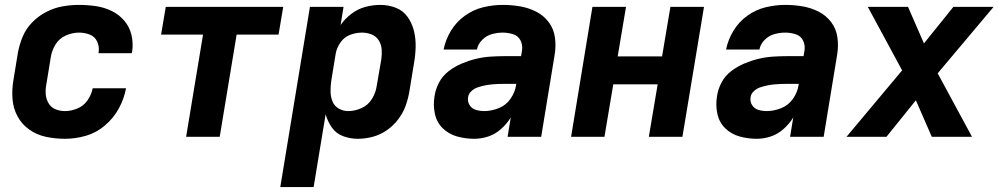

<svg xmlns="http://www.w3.org/2000/svg" viewBox="-20 -558 4072 783"><path d="M245 8Q287 8 329.5 -4Q372 -16 407.5 -46Q443 -76 464.5 -115.5Q486 -155 494 -198H358Q353 -172 337 -149Q321 -126 295.5 -115.5Q270 -105 245 -105Q224 -105 206 -112.5Q188 -120 178 -137Q168 -154 166.5 -174Q165 -194 169 -214L187 -324Q191 -351 206 -376Q221 -401 248 -413Q275 -425 302 -425Q325 -425 346 -417Q367 -409 376.5 -388Q386 -367 382 -344V-341H517L519 -348Q524 -383 516 -416Q508 -449 486.5 -474Q465 -499 435 -513.5Q405 -528 371 -533Q337 -538 302 -538Q269 -538 235 -532Q201 -526 169 -509.5Q137 -493 111.5 -467Q86 -441 72.5 -408.5Q59 -376 53 -343L35 -233Q28 -193 31 -154.5Q34 -116 51.5 -83.5Q69 -51 99.5 -29.5Q130 -8 167.5 0Q205 8 245 8Z M739 0H876L945 -417H1116L1135 -530H656L637 -417H808Z M1123 205H1259L1308 -92Q1316 -63 1333 -38.5Q1350 -14 1378.5 -3Q1407 8 1439 8Q1469 8 1499.5 0Q1530 -8 1557 -26.5Q1584 -45 1604 -71.5Q1624 -98 1634.5 -127.5Q1645 -157 1650 -188L1668 -298Q1674 -331 1675 -365Q1676 -399 1668.5 -430.5Q1661 -462 1643 -488Q1625 -514 1595 -526Q1565 -538 1531 -538Q1501 -538 1470.5 -530Q1440 -522 1413.5 -502Q1387 -482 1369 -456L1381 -530H1244ZM1400 -105Q1379 -105 1361 -115.5Q1343 -126 1335.5 -145.5Q1328 -165 1328 -186.5Q1328 -208 1331 -229L1349 -339Q1353 -363 1368.5 -385Q1384 -407 1408 -416Q1432 -425 1456 -425Q1477 -425 1495.5 -417.5Q1514 -410 1524.5 -393.5Q1535 -377 1536.5 -357Q1538 -337 1535 -316L1516 -206Q1512 -179 1496.5 -154Q1481 -129 1454 -117Q1427 -105 1400 -105Z M1914 8Q1943 8 1971.5 -1.5Q2000 -11 2023.5 -32Q2047 -53 2063 -79L2050 0H2187L2242 -335Q2248 -371 2243 -406Q2238 -441 2217.5 -468Q2197 -495 2166.5 -510.5Q2136 -526 2101.5 -532Q2067 -538 2030 -538Q1991 -538 1951 -528.5Q1911 -519 1876 -494Q1841 -469 1819 -432.5Q1797 -396 1789 -356H1925Q1929 -378 1946.5 -395.5Q1964 -413 1986.5 -419Q2009 -425 2030 -425Q2052 -425 2072.5 -418.5Q2093 -412 2102.5 -393.5Q2112 -375 2109 -353L2105 -329H2037Q2008 -329 1979 -327Q1950 -325 1921 -318Q1892 -311 1863.5 -299Q1835 -287 1810 -268Q1785 -249 1770.5 -221.5Q1756 -194 1752 -165Q1746 -129 1753.5 -94Q1761 -59 1785.5 -35Q1810 -11 1844 -1.5Q1878 8 1914 8ZM1955 -105Q1937 -105 1920.5 -110Q1904 -115 1895 -129.5Q1886 -144 1889 -162Q1891 -176 1902.5 -186.5Q1914 -197 1927.5 -201.5Q1941 -206 1954.5 -209Q1968 -212 1982 -213.5Q1996 -215 2009.5 -215.5Q2023 -216 2037 -216H2086L2085 -213Q2081 -183 2062.5 -156Q2044 -129 2014 -117Q1984 -105 1955 -105Z M2309 0H2445L2481 -214H2662L2626 0H2763L2851 -530H2714L2680 -328H2499L2533 -530H2396Z M3066 8Q3095 8 3123.5 -1.5Q3152 -11 3175.5 -32Q3199 -53 3215 -79L3202 0H3339L3394 -335Q3400 -371 3395 -406Q3390 -441 3369.5 -468Q3349 -495 3318.5 -510.5Q3288 -526 3253.5 -532Q3219 -538 3182 -538Q3143 -538 3103 -528.5Q3063 -519 3028 -494Q2993 -469 2971 -432.5Q2949 -396 2941 -356H3077Q3081 -378 3098.5 -395.5Q3116 -413 3138.5 -419Q3161 -425 3182 -425Q3204 -425 3224.5 -418.5Q3245 -412 3254.5 -393.5Q3264 -375 3261 -353L3257 -329H3189Q3160 -329 3131 -327Q3102 -325 3073 -318Q3044 -311 3015.5 -299Q2987 -287 2962 -268Q2937 -249 2922.5 -221.5Q2908 -194 2904 -165Q2898 -129 2905.5 -94Q2913 -59 2937.5 -35Q2962 -11 2996 -1.5Q3030 8 3066 8ZM3107 -105Q3089 -105 3072.5 -110Q3056 -115 3047 -129.5Q3038 -144 3041 -162Q3043 -176 3054.5 -186.5Q3066 -197 3079.5 -201.5Q3093 -206 3106.5 -209Q3120 -212 3134 -213.5Q3148 -215 3161.5 -215.5Q3175 -216 3189 -216H3238L3237 -213Q3233 -183 3214.5 -156Q3196 -129 3166 -117Q3136 -105 3107 -105Z M3432 0H3595L3715 -149L3780 0H3944L3804 -259L4032 -530H3868L3748 -381L3683 -530H3519L3659 -271Z"/></svg>

Font: Iosevka Sparkle XBdObl
Style: Regular
Weight: 800
Italic angle: -9°
Designer: Belleve Invis
Foundry: Belleve Invis
Version: Version 4.5.0; ttfautohint (v1.8.3)